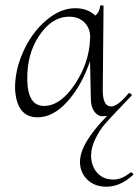

<svg xmlns="http://www.w3.org/2000/svg" viewBox="-20 -430 524 725"><path d="M473 221Q476 220 480.5 224Q485 228 483 230Q435 275 382 275Q337 275 309.5 248Q282 221 282 181Q282 112 385 7Q375 9 368 9Q349 9 336 -9Q323 -27 323 -58L320 -199Q287 -104 233.5 -45.5Q180 13 122 13Q44 13 37 -91Q35 -162 67.5 -234.5Q100 -307 154 -353Q208 -399 264 -399Q311 -399 340 -371Q356 -384 358 -407Q358 -410 364.5 -410Q371 -410 371 -407L368 -89Q368 -28 400 -28Q424 -28 465 -77Q467 -79 470.5 -78Q474 -77 476 -74Q478 -71 477 -69Q462 -53 426 -15.5Q390 22 373 42Q356 62 340 94.5Q324 127 324 157Q324 196 346.5 222Q369 248 409 248Q440 248 473 221ZM320 -283Q323 -319 300.5 -343.5Q278 -368 237 -367Q175 -365 128 -295.5Q81 -226 83 -127Q85 -30 146 -30Q208 -30 262.5 -111.5Q317 -193 320 -283Z"/></svg>

Font: Cormorant Upright Light
Style: Regular
Weight: 300
Designer: Christian Thalmann (Catharsis Fonts)
Foundry: Catharsis Fonts
Version: Version 3.302;PS 003.302;hotconv 1.0.88;makeotf.lib2.5.64775